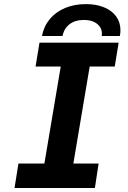

<svg xmlns="http://www.w3.org/2000/svg" viewBox="-20 -938 640 958"><path d="M72 -122H201.5L283 -606H157.5L177 -725H572L552.5 -606H427.5L346 -122H472L453.5 0H52.5ZM408.5 -917.5Q461 -917.5 500 -901.2Q539 -885 560 -855.5Q581 -826 581 -787Q581 -773.5 578 -758.5H487.5Q488.5 -766.5 488.5 -769.5Q488.5 -800 464.2 -819.2Q440 -838.5 399.5 -838.5Q355 -838.5 327.2 -817.2Q299.5 -796 292 -758.5H189.5Q198.5 -806.5 228.2 -842.5Q258 -878.5 304.5 -898Q351 -917.5 408.5 -917.5Z"/></svg>

Font: JuliaMono ExtraBoldItalic
Style: Regular
Weight: 800
Italic angle: -9°
Monospace: yes
Designer: cormullion
Foundry: corm
Version: Version 0.049; ttfautohint (v1.8.4)